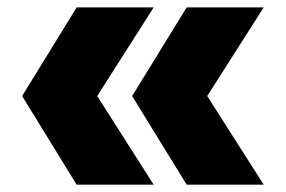

<svg xmlns="http://www.w3.org/2000/svg" viewBox="-20 -569 772 519"><path d="M187.2 -549H395.4L228 -286.2V-332.6L395.4 -69.8H187.2L39.8 -309.4ZM484.6 -549H692.8L525.4 -286.2V-332.6L692.8 -69.8H484.6L337.2 -309.4Z"/></svg>

Font: Unbounded
Style: Regular
Weight: 400
Designer: Luke Prowse, Jean-Baptiste Morizot, Fátima Lázaro, Florian Runge
Foundry: NaN
Version: Version 1.701;gftools[0.9.28.dev5+ged2979d]